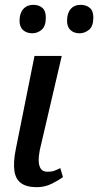

<svg xmlns="http://www.w3.org/2000/svg" viewBox="-20 -768 407 796"><path d="M133 8Q90 8 67 -9Q44 -26 39.5 -61Q35 -96 45 -147L123 -536H236L145 -146Q140 -121 140.5 -100.5Q141 -80 149.5 -68Q158 -56 177 -56Q194 -56 205 -60Q216 -64 230 -71L241 -34Q224 -21 195 -6.5Q166 8 133 8ZM310 -630Q287 -630 272.5 -643Q258 -656 258 -682Q258 -713 273 -730.5Q288 -748 314 -748Q337 -748 352 -735.5Q367 -723 367 -696Q367 -659 349 -644.5Q331 -630 310 -630ZM114 -630Q91 -630 76 -643Q61 -656 61 -682Q61 -713 76.5 -730.5Q92 -748 118 -748Q141 -748 155.5 -735.5Q170 -723 170 -696Q170 -659 152.5 -644.5Q135 -630 114 -630Z"/></svg>

Font: ET Text
Style: Italic
Weight: 470
Italic angle: -12°
Designer: Monotype Design Team
Foundry: Monotype Imaging Inc.
Version: Version 2.009